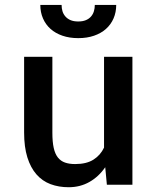

<svg xmlns="http://www.w3.org/2000/svg" viewBox="-20 -763 640 793"><path d="M414.6 -72.3Q387.7 -33.2 349.4 -11.5Q311 10.3 263.7 10.3Q222.7 10.3 188.7 -2.4Q154.8 -15.1 130.6 -42.7Q106.4 -70.3 93 -113Q79.6 -155.8 79.6 -215.8V-528.3H196.3V-214.8Q196.3 -176.8 201.9 -151.9Q207.5 -127 219.2 -112.3Q231 -97.7 248.5 -91.6Q266.1 -85.4 290.5 -85.4Q337.4 -85.4 366.2 -103.8Q395 -122.1 409.7 -153.3V-528.3H526.9V0H421.4ZM460 -742.7Q460 -712.4 449 -687Q438 -661.6 417.7 -643.6Q397.5 -625.5 368.4 -615.5Q339.4 -605.5 303.2 -605.5Q267.1 -605.5 238 -615.5Q209 -625.5 188.7 -643.6Q168.5 -661.6 157.5 -687Q146.5 -712.4 146.5 -742.7H234.4Q234.4 -729 238 -716.8Q241.7 -704.6 250 -695.1Q258.3 -685.5 271.2 -679.9Q284.2 -674.3 303.2 -674.3Q321.8 -674.3 335 -679.9Q348.1 -685.5 356.2 -695.1Q364.3 -704.6 367.9 -716.8Q371.6 -729 371.6 -742.7Z"/></svg>

Font: Roboto Mono
Style: Regular
Weight: 500
Designer: Google
Version: Version 2.000986; 2015; ttfautohint (v1.3)